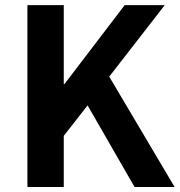

<svg xmlns="http://www.w3.org/2000/svg" viewBox="-20 -743 714 763"><path d="M88.9 0V-361.3V-722.7H233.4V-409.2H236.3L475.6 -722.7H634.8L414.1 -438.5L673.8 0H514.6L328.1 -324.2L233.4 -203.1V0Z"/></svg>

Font: Bpmf GenSeki Gothic B
Style: B
Weight: 700
Foundry: But Ko
Version: Version 1.320